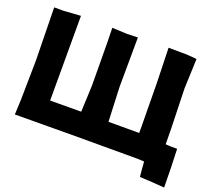

<svg xmlns="http://www.w3.org/2000/svg" viewBox="-126 -833 1222 1096"><g transform="rotate(20 485.0 -284.5)"><path d="M28.3 -657.2 34.2 -334 30.3 -94.7 26.4 -5.9 369.1 -7.8H772.5L811.5 -5.9L815.4 44.9L819.3 85L892.6 88.9L969.7 94.7L967.8 -26.4L963.9 -138.7H919.9L893.6 -140.6L892.6 -234.4L885.7 -476.6L892.6 -658.2L832 -663.1L720.7 -664.1L726.6 -453.1L729.5 -186.5V-149.4H543L534.2 -357.4L536.1 -659.2L470.7 -657.2L379.9 -661.1L381.8 -580.1L383.8 -312.5L377 -150.4L188.5 -149.4V-383.8V-664.1L86.9 -657.2Z"/></g></svg>

Font: MaokenAssortedSans-Lite
Style: Lite
Weight: 400
Version: Version 1.400